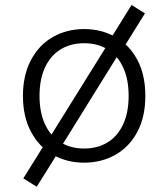

<svg xmlns="http://www.w3.org/2000/svg" viewBox="-20 -626 660 753"><path d="M496 -606.5 548.5 -573.5 456 -425 408.5 -466ZM414 -471 461.5 -440 209.5 -34 157.5 -59ZM124 106.5 71.5 73.5 163.5 -74 214.5 -38.5ZM310 12Q242.5 12 188 -18.8Q133.5 -49.5 101.8 -108.8Q70 -168 70 -250Q70 -332 101.8 -391.2Q133.5 -450.5 188 -481.2Q242.5 -512 310 -512Q377.5 -512 432.2 -481.2Q487 -450.5 518.5 -391.5Q550 -332.5 550 -250Q550 -167.5 518.5 -108.5Q487 -49.5 432.2 -18.8Q377.5 12 310 12ZM310 -456.5Q257.5 -456.5 218 -432.5Q178.5 -408.5 156.8 -362Q135 -315.5 135 -250Q135 -184.5 156.8 -138Q178.5 -91.5 218 -67.5Q257.5 -43.5 310 -43.5Q362.5 -43.5 401.8 -67.5Q441 -91.5 462.8 -138Q484.5 -184.5 484.5 -250Q484.5 -315.5 462.8 -362Q441 -408.5 401.8 -432.5Q362.5 -456.5 310 -456.5Z"/></svg>

Font: Monaspace Neon Var
Style: Regular
Weight: 400
Designer: Riley Cran and the Lettermatic Team
Version: Version 1.000 (Monaspace Neon Var)